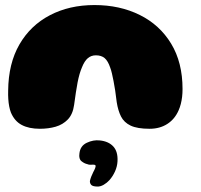

<svg xmlns="http://www.w3.org/2000/svg" viewBox="-20 -486 774 741"><path d="M134 11Q91.5 11 63.8 -3.8Q36 -18.5 22 -52Q18 -62.5 15.5 -75.5Q13 -88.5 12 -103.8Q11 -119 11.5 -136.5Q12.5 -241 55 -314.5Q97.5 -388 172.5 -427.2Q247.5 -466.5 344.5 -466.5Q442.5 -466.5 519.5 -428.2Q596.5 -390 640.5 -317.5Q684.5 -245 684.5 -142.5Q684.5 -126.5 682.8 -112Q681 -97.5 677.8 -84.8Q674.5 -72 669.5 -60.5Q654.5 -26 625.5 -7.5Q596.5 11 557.5 11Q510 11 484.2 -1.2Q458.5 -13.5 447 -36.5Q435.5 -59.5 430.5 -91.5Q427.5 -116.5 424.5 -136.8Q421.5 -157 418.2 -173.2Q415 -189.5 412 -202.5Q409 -215.5 405 -226Q396.5 -251 383.8 -261.8Q371 -272.5 350 -272.5Q332 -272.5 319 -261.5Q306 -250.5 296.5 -226.5Q291.5 -215 287.2 -200.5Q283 -186 279.5 -168.2Q276 -150.5 272.8 -128.8Q269.5 -107 266 -81Q261 -45 241.8 -25Q222.5 -5 194.8 3Q167 11 134 11ZM355 234Q337 233.5 331.8 227.2Q326.5 221 327 212.5Q328.5 205 332.2 195.5Q336 186 340 178Q344.5 170 347 163.5Q349.5 157 349 153.5Q348.5 151.5 346.2 150.5Q344 149.5 339.5 149.5Q333.5 149.5 328 149.8Q322.5 150 317 147.5Q305.5 145 294.5 136.2Q283.5 127.5 286.5 106.5Q289.5 77 315 65Q340.5 53 365.5 56Q399 59.5 417.2 79.2Q435.5 99 433.5 136.5Q432.5 156.5 423.8 175.8Q415 195 402.5 209Q392.5 220 380 227.2Q367.5 234.5 355 234Z"/></svg>

Font: Gluten Thin ExtraBold
Style: Regular
Weight: 800
Version: Version 1.300